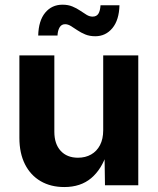

<svg xmlns="http://www.w3.org/2000/svg" viewBox="-20 -774 659 802"><path d="M248.5 7.3Q191.9 7.3 149.7 -17.3Q107.4 -42 84.2 -88.1Q61 -134.3 61 -198.2V-542.5H207V-223.6Q207 -172.9 233.4 -144Q259.8 -115.2 305.7 -115.2Q336.9 -115.2 360.6 -128.7Q384.3 -142.1 397.7 -167.7Q411.1 -193.4 411.1 -230V-542.5H557.6V0H418.5L416.5 -136.2H427.2Q405.3 -67.4 361.1 -30Q316.9 7.3 248.5 7.3ZM377.9 -622.6Q354.5 -622.6 336.2 -630.1Q317.9 -637.7 303.2 -647.7Q288.6 -657.7 276.1 -665.3Q263.7 -672.9 252 -672.9Q236.8 -672.9 229 -659.7Q221.2 -646.5 220.2 -625.5H139.6Q141.1 -687.5 168.7 -720.9Q196.3 -754.4 241.2 -754.4Q264.6 -754.4 282.7 -746.8Q300.8 -739.3 314.9 -729.5Q329.1 -719.7 341.6 -712.2Q354 -704.6 366.7 -704.6Q383.3 -704.6 390.9 -716.6Q398.4 -728.5 399.9 -752H479Q477.5 -690.4 449.5 -656.5Q421.4 -622.6 377.9 -622.6Z"/></svg>

Font: Inter 16pt
Style: Bold
Weight: 700
Version: Version 4.001;git-66647c0bb